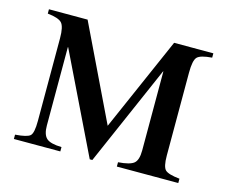

<svg xmlns="http://www.w3.org/2000/svg" viewBox="-72 -547 761 643"><g transform="rotate(15 308.5 -225.0)"><path d="M594 -450V-435Q554 -432 543 -420.5Q532 -409 532 -366V-79Q532 -40 543 -29.5Q554 -19 593 -15V0H380V-15Q421 -18 434.5 -29.5Q448 -41 448 -74V-348H447L295 0H286L119 -344H118V-72Q118 -41 131.5 -28.5Q145 -16 184 -15V0H23V-15Q64 -18 74.5 -27.5Q85 -37 85 -79V-366Q85 -406 73.5 -418.5Q62 -431 24 -435V-450H158L315 -124L458 -450Z"/></g></svg>

Font: STIX Math
Style: Regular
Weight: 400
Designer: MicroPress Inc., with final additions and corrections provided by Coen Hoffman, Elsevier (retired)
Version: Version 1.1.1